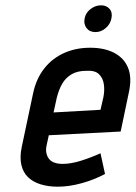

<svg xmlns="http://www.w3.org/2000/svg" viewBox="-20 -691 511 724"><path d="M361 -671Q340 -671 321.5 -657Q303 -643 299 -621Q295 -600 306.5 -585Q318 -570 340 -570Q361 -570 378.5 -585Q396 -600 400 -621Q405 -643 393.5 -657Q382 -671 361 -671ZM156 -144 164 -181 435 -195 466 -343Q478 -398 463 -435Q448 -472 411 -491.5Q374 -511 320 -511Q266 -511 221.5 -491Q177 -471 147 -433Q117 -395 105 -340L62 -137Q54 -98 60.5 -69.5Q67 -41 85.5 -23Q104 -5 133 4Q162 13 198 13Q240 13 287.5 0Q335 -13 376 -35L359 -113Q321 -96 284 -84.5Q247 -73 216 -73Q199 -73 186 -77.5Q173 -82 165.5 -91Q158 -100 155 -113.5Q152 -127 156 -144ZM370 -325 359 -277 182 -267 194 -322Q202 -354 215 -376Q228 -398 250 -411Q272 -424 306 -424Q338 -426 353 -411.5Q368 -397 371.5 -374Q375 -351 370 -325Z"/></svg>

Font: Advent Pro SemiBold
Style: Italic
Weight: 600
Italic angle: -12°
Version: Version 3.000